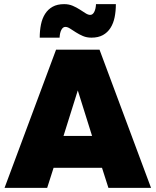

<svg xmlns="http://www.w3.org/2000/svg" viewBox="-20 -908 752 928"><path d="M504 0 473 -97H239L208 0H2L251 -668H461L710 0ZM356 -471 287 -251H425ZM422 -726Q399 -726 380.5 -734Q362 -742 346.5 -752Q331 -762 318.5 -770Q306 -778 296 -778Q284 -778 276.5 -763.5Q269 -749 268 -726H172Q172 -760 178 -789.5Q184 -819 198 -841Q212 -863 234.5 -875.5Q257 -888 290 -888Q313 -888 331.5 -880Q350 -872 365.5 -862Q381 -852 393.5 -844Q406 -836 416 -836Q428 -836 435.5 -850.5Q443 -865 444 -888H540Q540 -854 534 -824.5Q528 -795 514 -773Q500 -751 477.5 -738.5Q455 -726 422 -726Z"/></svg>

Font: Celebes Black
Style: Regular
Weight: 900
Designer: Anugrah Pasau
Foundry: Lafontype
Version: Version 1.000; ttfautohint (v1.8.4)